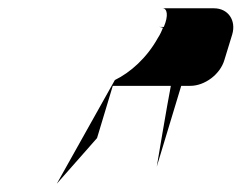

<svg xmlns="http://www.w3.org/2000/svg" viewBox="-20 -777 583 463"><path d="M117 -334 214 -444 252 -570H392C384 -530 358 -375 358 -375L417 -570H439C474 -570 511 -598 521 -632L540 -694C550 -728 530 -757 496 -757H372C383 -757 387 -740 375 -712H363C367 -712 369 -711 373 -710C370 -703 367 -695 361 -686C334 -637 294 -602 257 -584Z"/></svg>

Font: bitstorm
Style: ulcnobl
Weight: 400
Version: Version 0.2